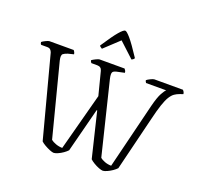

<svg xmlns="http://www.w3.org/2000/svg" viewBox="-156 -1133 1384 1313"><g transform="rotate(20 535.5 -476.5)"><path d="M364 0Q353 0 333.5 -8Q314 -16 295 -27Q276 -38 266 -48L110 -638Q106 -650 98 -657.5Q90 -665 75 -665H31Q24 -670 23 -683Q31 -690 49.5 -699Q68 -708 76 -708H252Q255 -704 259 -697.5Q263 -691 264 -681L224 -671Q203 -665 190.5 -655Q178 -645 187 -607L323 -80Q336 -69 359.5 -60.5Q383 -52 407 -52L518 -469L475 -637Q468 -665 439 -665H396Q394 -668 391 -672Q388 -676 387 -683Q396 -690 414.5 -699Q433 -708 440 -708H622Q625 -704 629.5 -697.5Q634 -691 634 -681L587 -671Q557 -666 550.5 -654Q544 -642 552 -607L681 -80Q693 -69 715.5 -60.5Q738 -52 763 -52L881 -531Q898 -598 915 -628.5Q932 -659 941 -665H794Q792 -668 789.5 -672Q787 -676 786 -683Q794 -690 812.5 -699Q831 -708 839 -708H1047Q1050 -705 1054.5 -698Q1059 -691 1060 -681L1037 -673Q1017 -666 1001 -655Q985 -644 970.5 -621Q956 -598 941.5 -555Q927 -512 910 -440L815 -53Q804 -41 786.5 -29Q769 -17 751 -9Q733 -1 721 0Q710 0 690.5 -7.5Q671 -15 652 -26.5Q633 -38 623 -48L544 -375H540L457 -53Q446 -41 429 -29Q412 -17 394 -9Q376 -1 364 0ZM430 -782Q413 -791 411 -799Q468 -886 497 -919.5Q526 -953 538 -953Q549 -953 578 -919.5Q607 -886 664 -799Q662 -790 645 -782L537 -882Z"/></g></svg>

Font: Texturina 72pt ExtraLight
Style: Regular
Weight: 200
Designer: Guillermo Torres Carreño
Foundry: Omnibus-Type
Version: Version 1.002; ttfautohint (v1.8.3)